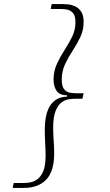

<svg xmlns="http://www.w3.org/2000/svg" viewBox="-20 -792 540 939"><path d="M42 127 47 103H95Q107 103 125 100.5Q143 98 161 86Q179 74 191 46.5Q203 19 203 -31Q203 -54 201 -91Q199 -128 199 -154Q199 -240 228 -279.5Q257 -319 307 -319L308 -326Q271 -326 256.5 -348Q242 -370 242 -403Q242 -444 258 -479Q274 -514 295.5 -547Q317 -580 333 -613Q349 -646 349 -683Q349 -716 336 -729.5Q323 -743 306 -745.5Q289 -748 276 -748H228L233 -772H287Q297 -772 313.5 -770.5Q330 -769 347.5 -761Q365 -753 377 -735Q389 -717 389 -684Q389 -645 373 -611Q357 -577 335.5 -544.5Q314 -512 298 -477.5Q282 -443 282 -403Q282 -370 293.5 -356Q305 -342 321 -339Q337 -336 351 -336H389L383 -309H345Q334 -309 316.5 -306.5Q299 -304 281.5 -291.5Q264 -279 252 -249.5Q240 -220 240 -167Q240 -140 242.5 -104Q245 -68 245 -42Q245 45 206.5 86Q168 127 96 127Z"/></svg>

Font: Xanh Mono
Style: Italic
Weight: 400
Italic angle: -12°
Monospace: yes
Designer: Lam Bao, Duy Dao
Foundry: Yellow Type Foundry
Version: Version 3.101; ttfautohint (v1.8.3)